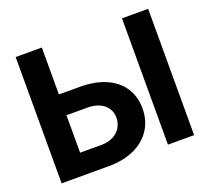

<svg xmlns="http://www.w3.org/2000/svg" viewBox="-121 -859 1102 1010"><g transform="rotate(-20 430.5 -353.5)"><path d="M594.6 -225Q594.6 -159.1 562 -108.1Q529.4 -57.2 468.2 -28.6Q406.9 0 324 0H59.9V-707H206.4V-118.2H324Q363.7 -118.2 391.8 -132.8Q420 -147.4 434.5 -172.1Q449.1 -196.8 449.1 -227Q449.1 -255.6 434.5 -278.5Q420 -301.3 391.8 -314.6Q363.7 -327.9 324 -327.9H154.2V-444.3H324Q407.3 -444.3 468.4 -417.7Q529.4 -391 562 -341.5Q594.6 -291.9 594.6 -225ZM801.6 0H655.1V-707H801.6Z"/></g></svg>

Font: WEMIX Pretendard Variable
Style: Regular
Weight: 400
Designer: Base glyphs from Inter by Rasmus Andersson; Hangeul glyphs from Noto Sans CJK(Source Han Sans) by Jang Soo-young and Kan
Foundry: Kil Hyung-jin
Version: Version 1.000;Glyphs 3.2 (3208)